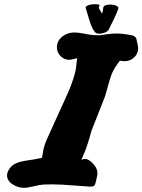

<svg xmlns="http://www.w3.org/2000/svg" viewBox="-20 -898 683 921"><path d="M458 -872.1Q458 -871.1 456.1 -868.2Q454.1 -865.2 454.1 -863.3Q454.1 -856.4 469.7 -832Q474.6 -851.6 475.6 -861.3Q477.5 -876 509.8 -876Q518.6 -876 527.3 -874Q536.1 -872.1 542 -868.2Q547.9 -864.3 547.9 -858.4Q547.9 -857.4 546.9 -854.5Q534.2 -819.3 500 -752.9Q497.1 -750 492.2 -746.6Q487.3 -743.2 481 -741.2Q474.6 -739.3 468.8 -737.8Q462.9 -736.3 458 -736.3Q440.4 -736.3 434.6 -745.1Q430.7 -750 427.7 -754.9Q424.8 -759.8 422.9 -763.7Q420.9 -767.6 419.4 -771.5Q418 -775.4 416.5 -778.8Q415 -782.2 413.6 -785.6Q412.1 -789.1 411.1 -793Q410.2 -796.9 409.2 -800.3Q408.2 -803.7 406.7 -807.6Q405.3 -811.5 404.3 -815.4Q397.5 -837.9 391.6 -858.4Q390.6 -859.4 390.6 -861.3Q390.6 -866.2 397.5 -870.1Q404.3 -874 414.1 -876Q423.8 -877.9 434.6 -877.9Q458 -877.9 458 -872.1ZM94.7 2.9Q66.4 2.9 40 -14.2Q13.7 -31.2 13.7 -57.6Q13.7 -65.4 18.6 -77.1Q30.3 -100.6 50.3 -111.3Q70.3 -122.1 102.5 -127Q134.8 -131.8 139.6 -132.8L180.7 -140.6Q182.6 -144.5 187 -173.8Q191.4 -203.1 215.8 -253.9L247.1 -323.2Q254.9 -340.8 275.4 -385.3Q295.9 -429.7 308.6 -458.5Q321.3 -487.3 333.5 -525.9Q345.7 -564.5 346.7 -592.8L348.6 -605.5Q350.6 -618.2 349.6 -619.1Q348.6 -619.1 335 -615.2Q321.3 -611.3 310.5 -611.3Q288.1 -611.3 270.5 -628.9Q252.9 -646.5 252.9 -671.9Q252.9 -697.3 271.5 -715.8Q297.9 -742.2 338.9 -742.2Q356.4 -742.2 387.7 -735.8Q418.9 -729.5 431.6 -729.5H440.4Q444.3 -728.5 451.2 -728.5Q459 -728.5 486.8 -732.9Q514.6 -737.3 538.1 -737.3Q571.3 -737.3 617.2 -727.5Q635.7 -720.7 635.7 -704.1Q635.7 -702.1 639.2 -689Q642.6 -675.8 642.6 -666Q642.6 -642.6 626 -625Q606.4 -604.5 578.1 -604.5Q572.3 -604.5 566.9 -605Q561.5 -605.5 558.6 -606.4L555.7 -607.4Q529.3 -574.2 518.1 -547.9Q506.8 -521.5 484.4 -437.5Q484.4 -435.5 483.4 -434.6L418 -268.6Q400.4 -202.1 385.7 -167.5Q371.1 -132.8 370.1 -130.9Q379.9 -135.7 387.7 -135.7Q405.3 -135.7 426.3 -113.3Q447.3 -90.8 447.3 -67.4Q447.3 -56.6 443.4 -42.5Q439.5 -28.3 439.5 -25.4Q436.5 -11.7 432.1 -7.3Q427.7 -2.9 414.1 -2.9H409.2Q399.4 -2.9 335 -8.3Q270.5 -13.7 227.5 -13.7Q200.2 -13.7 187.5 -12.7Q172.9 -11.7 142.1 -4.4Q111.3 2.9 94.7 2.9Z"/></svg>

Font: Essays1743
Style: BoldItalic
Weight: 700
Italic angle: -10°
Designer: Based on the typeface in a 1743 English translation of the essays of Montaigne.  PostScript/TrueType font designed by Jo
Version: Version 002.100